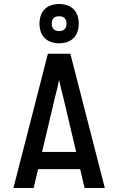

<svg xmlns="http://www.w3.org/2000/svg" viewBox="-20 -938 590 958"><path d="M47 0 219 -670H331L503 0H402L380 -94H170L148 0ZM360 -180 297 -447Q291 -470 285.5 -493Q280 -516 275 -539Q270 -516 264.5 -493Q259 -470 253 -447L190 -180ZM275 -722Q255 -722 236 -728Q217 -734 203 -748Q189 -762 183 -781Q177 -800 177 -820Q177 -840 183 -859Q189 -878 203 -892Q217 -906 236 -912Q255 -918 275 -918Q295 -918 314 -912Q333 -906 347 -892Q361 -878 367 -859Q373 -840 373 -820Q373 -800 367 -781Q361 -762 347 -748Q333 -734 314 -728Q295 -722 275 -722ZM275 -783Q282 -783 289.5 -785Q297 -787 302.5 -792.5Q308 -798 310 -805.5Q312 -813 312 -820Q312 -827 310 -834.5Q308 -842 302.5 -847.5Q297 -853 289.5 -855Q282 -857 275 -857Q268 -857 260.5 -855Q253 -853 247.5 -847.5Q242 -842 240 -834.5Q238 -827 238 -820Q238 -813 240 -805.5Q242 -798 247.5 -792.5Q253 -787 260.5 -785Q268 -783 275 -783Z"/></svg>

Font: Lode Dark
Style: Bold
Weight: 700
Monospace: yes
Designer: Belleve Invis
Foundry: Belleve Invis
Version: Version 29.2.0; ttfautohint (v1.8.3)